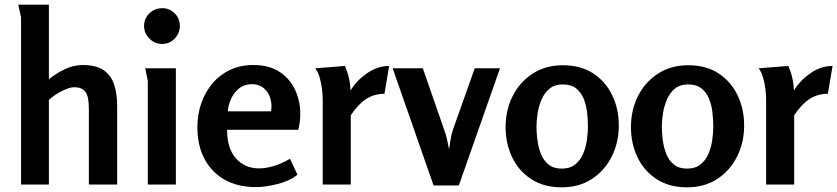

<svg xmlns="http://www.w3.org/2000/svg" viewBox="-20 -789 3580 821"><path d="M189 -769V-450Q218 -474 256 -492.5Q294 -511 333 -511Q391 -511 423 -489Q455 -467 468 -427.5Q481 -388 481 -336V0H360V-324Q360 -347 356.5 -368Q353 -389 339.5 -402.5Q326 -416 297 -416Q282 -416 260.5 -407Q239 -398 219.5 -385.5Q200 -373 189 -361V0H70V-715L58 -769Z M749 -678Q749 -647 727 -624Q705 -601 673 -601Q642 -601 619 -624Q596 -647 596 -678Q596 -710 619 -732Q642 -754 674 -754Q705 -754 727 -732Q749 -710 749 -678ZM732 -497V0H612V-443L601 -497Z M1063 -511Q1132 -511 1176.5 -481Q1221 -451 1242.5 -403.5Q1264 -356 1264 -302Q1264 -286 1262 -268.5Q1260 -251 1255 -234H951Q951 -154 989 -111.5Q1027 -69 1088 -69Q1117 -69 1150.5 -79Q1184 -89 1220 -110L1252 -42Q1218 -15 1166.5 -2Q1115 11 1074 11Q996 11 940 -21Q884 -53 854 -110.5Q824 -168 824 -245Q824 -298 840 -345.5Q856 -393 887 -430.5Q918 -468 962.5 -489.5Q1007 -511 1063 -511ZM1058 -429Q1025 -429 1002.5 -411Q980 -393 968 -366Q956 -339 954 -313H1139Q1144 -342 1136 -368.5Q1128 -395 1108 -412Q1088 -429 1058 -429Z M1455 -507Q1477 -457 1479 -402Q1504 -444 1549 -475.5Q1594 -507 1644 -507L1624 -388Q1580 -388 1545.5 -365.5Q1511 -343 1480 -296V0H1360V-363Q1360 -382 1357 -407.5Q1354 -433 1347 -457Q1340 -481 1328 -497Z M1788 -497 1879 -235Q1887 -214 1891.5 -193.5Q1896 -173 1900 -151Q1904 -172 1907 -193.5Q1910 -215 1917 -235L2010 -497H2118L1942 4H1834L1659 -497Z M2381 12Q2306 12 2252.5 -22.5Q2199 -57 2170.5 -115.5Q2142 -174 2142 -246Q2142 -318 2172 -378Q2202 -438 2257.5 -474Q2313 -510 2387 -510Q2463 -510 2516 -475.5Q2569 -441 2597.5 -382.5Q2626 -324 2626 -252Q2626 -180 2596 -120Q2566 -60 2511.5 -24Q2457 12 2381 12ZM2382 -68Q2417 -68 2439 -85.5Q2461 -103 2473 -130.5Q2485 -158 2489.5 -189.5Q2494 -221 2494 -248Q2494 -276 2490.5 -307.5Q2487 -339 2476 -366.5Q2465 -394 2443.5 -411Q2422 -428 2386 -428Q2352 -428 2330 -410Q2308 -392 2296 -364Q2284 -336 2279 -305Q2274 -274 2274 -248Q2274 -221 2278 -190Q2282 -159 2293 -131Q2304 -103 2325.5 -85.5Q2347 -68 2382 -68Z M2917 12Q2842 12 2788.5 -22.5Q2735 -57 2706.5 -115.5Q2678 -174 2678 -246Q2678 -318 2708 -378Q2738 -438 2793.5 -474Q2849 -510 2923 -510Q2999 -510 3052 -475.5Q3105 -441 3133.5 -382.5Q3162 -324 3162 -252Q3162 -180 3132 -120Q3102 -60 3047.5 -24Q2993 12 2917 12ZM2918 -68Q2953 -68 2975 -85.5Q2997 -103 3009 -130.5Q3021 -158 3025.5 -189.5Q3030 -221 3030 -248Q3030 -276 3026.5 -307.5Q3023 -339 3012 -366.5Q3001 -394 2979.5 -411Q2958 -428 2922 -428Q2888 -428 2866 -410Q2844 -392 2832 -364Q2820 -336 2815 -305Q2810 -274 2810 -248Q2810 -221 2814 -190Q2818 -159 2829 -131Q2840 -103 2861.5 -85.5Q2883 -68 2918 -68Z M3351 -507Q3373 -457 3375 -402Q3400 -444 3445 -475.5Q3490 -507 3540 -507L3520 -388Q3476 -388 3441.5 -365.5Q3407 -343 3376 -296V0H3256V-363Q3256 -382 3253 -407.5Q3250 -433 3243 -457Q3236 -481 3224 -497Z"/></svg>

Font: Rosario Light
Style: Bold
Weight: 700
Version: Version 1.101; ttfautohint (v1.8.1.43-b0c9)